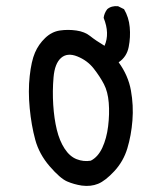

<svg xmlns="http://www.w3.org/2000/svg" viewBox="-20 -610 540 625"><path d="M246.1 -5.9Q220.7 -9.8 198.2 -19.5Q175.8 -29.3 141.6 -68.8Q107.4 -108.4 94.7 -155.3Q82 -202.1 76.7 -257.8Q71.3 -313.5 76.7 -362.3Q82 -411.1 93.8 -438.5Q105.5 -465.8 127 -486.3Q148.4 -506.8 174.8 -510.7Q201.2 -514.6 228.5 -510.7Q255.9 -506.8 273.4 -492.7Q291 -478.5 320.3 -460.9Q337.9 -501 317.4 -551.8Q319.3 -567.4 329.1 -580.1Q342.8 -591.8 364.3 -589.8L383.8 -580.1Q399.4 -553.7 402.3 -521.5Q405.3 -489.3 398.9 -457Q392.6 -424.8 366.2 -407.2Q397.5 -364.3 406.2 -315.4Q415 -266.6 411.1 -217.8Q407.2 -168.9 394.5 -127Q381.8 -85 352.5 -53.2Q323.2 -21.5 299.3 -11.7Q275.4 -2 246.1 -5.9ZM275.4 -86.9Q298.8 -98.6 313 -128.9Q327.1 -159.2 332 -199.2Q336.9 -239.3 334 -275.4Q331.1 -311.5 318.4 -335.9Q305.7 -360.4 285.2 -386.7Q264.6 -413.1 231.9 -426.3Q199.2 -439.5 178.7 -421.4Q158.2 -403.3 154.3 -358.4Q150.4 -313.5 153.3 -268.6Q156.2 -223.6 165 -187.5Q173.8 -151.4 190.4 -126Q207 -100.6 229.5 -91.8Q252 -83 275.4 -86.9Z"/></svg>

Font: JasonHandwriting1
Style: Regular
Weight: 400
Version: Version 1.48.20